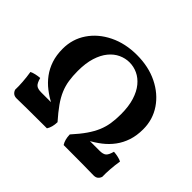

<svg xmlns="http://www.w3.org/2000/svg" viewBox="-148 -910 1138 1138"><g transform="rotate(45 421.0 -341.5)"><path d="M99 2Q81.3 2 70.9 -6.4Q60.5 -14.7 56 -28.9Q57.1 -56.5 54.4 -93.6Q51.7 -130.7 45.8 -167.1Q57.4 -173.2 76.2 -177.5Q95 -181.8 112.1 -182.8Q121.1 -148.9 134.3 -137.8Q147.4 -126.6 177.1 -126.6H284.8L268.5 -120.6Q229.9 -141.3 195.9 -167.6Q162 -193.8 136.9 -227.7Q111.8 -261.5 97.6 -304Q83.5 -346.5 83.5 -399.7Q83.5 -480.8 127.3 -545.4Q171.1 -610 247.7 -647.5Q324.4 -685 421.2 -685Q519.1 -685 595.2 -647.5Q671.4 -610 715.2 -545.4Q758.9 -480.8 758.9 -399.7Q758.9 -346.5 744.8 -304Q730.7 -261.5 705.6 -227.7Q680.5 -193.8 646.8 -167.6Q613.1 -141.3 573.9 -120.6L557.7 -126.6H665.4Q695.1 -126.6 708.2 -137.8Q721.3 -148.9 730.3 -182.8Q748 -181.8 766.8 -177.5Q785.6 -173.2 796.7 -167.1Q790.7 -130.7 788.1 -93.6Q785.4 -56.5 786.4 -28.9Q781.9 -14.7 771.8 -6.4Q761.7 2 743.5 2Q715.8 1.5 658.7 0.7Q601.5 0 491.3 0Q473.5 -27.4 472.5 -70.2Q513 -114.8 538.2 -151.3Q563.4 -187.8 577.6 -221.7Q591.7 -255.5 597.2 -291.4Q602.7 -327.3 602.7 -369.6Q602.7 -435 587.7 -482.7Q572.8 -530.5 547.1 -561.6Q521.5 -592.7 488.9 -607.8Q456.2 -622.9 421.2 -622.9Q386.3 -622.9 353.6 -607.8Q320.9 -592.7 295.3 -561.6Q269.7 -530.5 254.7 -482.7Q239.8 -435 239.8 -369.6Q239.8 -327.3 245.3 -291.4Q250.7 -255.5 264.9 -221.7Q279 -187.8 304.7 -151.3Q330.5 -114.8 369.9 -70.2Q369 -27.4 351.2 0Q241.4 0 184.2 0.7Q127.1 1.5 99 2Z"/></g></svg>

Font: Vollkorn
Style: Regular
Weight: 400
Designer: Friedrich Althausen
Foundry: Friedrich Althausen
Version: Version 5.001